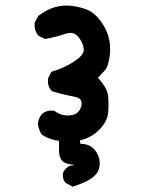

<svg xmlns="http://www.w3.org/2000/svg" viewBox="-20 -544 540 705"><path d="M243.2 139.6 221.7 127.9 220.2 127 218.8 125Q213.9 118.7 211.9 110.4Q210 102.1 210.9 92.8L211.4 91.3L211.9 89.8Q213.4 85.4 216.1 81.8Q218.8 78.1 221.7 75.2Q224.6 72.3 228.3 69.6Q231.9 66.9 236.3 65.4L237.8 64.5H239.3Q243.2 64 246.6 63.5Q250 63 252.9 62Q231.4 59.1 219.7 54.2Q202.1 46.9 198.2 24.4Q195.8 8.3 196.8 -26.9Q185.1 -28.3 174.6 -31.2Q164.1 -34.2 154.5 -38.3Q145 -42.5 135.7 -48.3L133.8 -49.3L132.3 -51.3Q121.6 -68.8 119.1 -88.9V-89.8V-90.8Q121.6 -110.4 133.3 -124.5L133.8 -125L134.3 -125.5Q150.9 -140.1 176.8 -137.7L179.2 -137.2L181.6 -135.7Q206.1 -118.2 233.9 -120.1Q260.3 -121.6 271 -138.2Q282.7 -155.3 278.8 -171.4Q275.4 -185.5 250.5 -189.5Q239.7 -191.4 227.5 -194.1Q215.3 -196.8 201.7 -200.2Q188 -203.6 172.9 -208.5L170.4 -209.5L168.5 -211.4Q153.8 -228 156.2 -253.9V-255.9L157.2 -257.3L167 -276.9L168.9 -280.8L172.9 -281.7Q195.8 -288.6 216.8 -298.3Q237.8 -308.1 257.3 -321.8Q292 -345.2 287.1 -367.7Q284.7 -380.9 278.8 -392.1Q272.9 -403.3 263.7 -412.6Q260.3 -416 256.8 -418.2Q253.4 -420.4 249.3 -421.6Q245.1 -422.9 240.5 -423.1Q235.8 -423.3 230.5 -422.4Q225.1 -421.4 218.8 -419.4Q184.1 -407.7 147.9 -401.4L145 -400.9L142.1 -402.3L122.6 -412.1L120.6 -413.1L119.1 -415Q105 -433.6 107.4 -459V-460.9L108.4 -462.9L120.1 -484.4L121.1 -485.8L123 -487.3Q149.9 -507.8 179.7 -517.1Q210 -526.4 242.7 -522.5Q273.9 -518.6 298.8 -508.8Q325.2 -498.5 347.7 -469.2Q358.4 -455.1 366.2 -439.9Q374 -424.8 378.4 -409.2Q387.7 -377 382.8 -337.4Q379.9 -317.4 375 -303.7Q370.1 -290 361.3 -281.7Q350.6 -271.5 339.8 -257.8Q374 -221.7 377 -191.4Q379.9 -161.1 377 -129.4Q376 -117.7 371.3 -106.4Q366.7 -95.2 359.1 -84.7Q351.6 -74.2 341.3 -64.5Q312.5 -37.1 273.9 -28.8L274.9 -16.1Q314 -16.1 333 13.2Q353.5 45.4 342.3 79.1Q337.9 91.8 325.7 102.8Q313.5 113.8 295.4 122.6Q277.3 131.3 251 140.1L247.1 141.6Z"/></svg>

Font: NaikaiFont
Style: Bold
Weight: 700
Version: Version 1.89